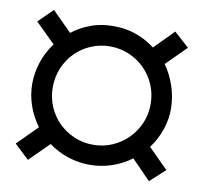

<svg xmlns="http://www.w3.org/2000/svg" viewBox="-69 -663 805 738"><g transform="rotate(10 333.5 -293.5)"><path d="M557.6 -585 616.2 -532.2 539.1 -455.1Q564.5 -418.9 578.1 -377.4Q591.8 -335.9 592.8 -293Q593.8 -251 579.6 -209Q565.4 -167 539.1 -131.8L616.2 -54.7L557.6 -1L483.4 -77.1Q448.2 -50.8 406.7 -37.1Q365.2 -23.4 321.3 -23.4Q278.3 -23.4 236.8 -37.1Q195.3 -50.8 161.1 -76.2L85 -1L28.3 -54.7L105.5 -131.8Q79.1 -167 64.9 -208.5Q50.8 -250 50.8 -293Q50.8 -334 64.5 -376.5Q78.1 -418.9 105.5 -455.1L28.3 -531.2L84 -585.9L160.2 -509.8Q187.5 -530.3 212.4 -541.5Q237.3 -552.7 258.8 -557.6Q280.3 -562.5 296.4 -563.5Q312.5 -564.5 321.3 -564.5Q330.1 -564.5 346.2 -563.5Q362.3 -562.5 383.8 -557.6Q405.3 -552.7 430.7 -541.5Q456.1 -530.3 483.4 -509.8ZM321.3 -485.4Q282.2 -485.4 247.6 -470.7Q212.9 -456.1 187 -430.2Q161.1 -404.3 146 -369.1Q130.9 -334 130.9 -293Q130.9 -252.9 145.5 -218.3Q160.2 -183.6 186 -157.7Q211.9 -131.8 246.6 -116.7Q281.2 -101.6 321.3 -101.6Q361.3 -101.6 396 -116.7Q430.7 -131.8 456.5 -157.7Q482.4 -183.6 497.6 -218.3Q512.7 -252.9 512.7 -293Q512.7 -334 497.6 -369.1Q482.4 -404.3 456.1 -430.2Q429.7 -456.1 395 -470.7Q360.4 -485.4 321.3 -485.4Z"/></g></svg>

Font: JasonHandwriting4
Style: Regular
Weight: 400
Version: Version 1.01.21